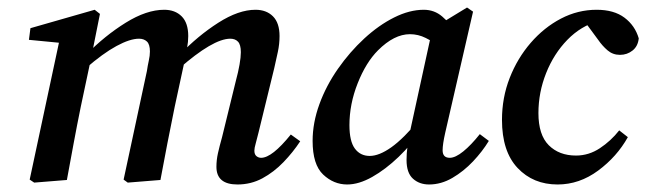

<svg xmlns="http://www.w3.org/2000/svg" viewBox="-20 -479 1720 511"><path d="M612 12Q556 12 556 -35Q556 -53 560 -71Q564 -89 571 -114L608 -265Q614 -287 617.5 -307Q621 -327 621 -340Q621 -360 613.5 -368Q606 -376 593 -376Q547 -376 456 -296L459 -334Q507 -384 561 -418.5Q615 -453 660 -453Q689 -453 706.5 -435.5Q724 -418 724 -383Q724 -362 719.5 -341Q715 -320 710 -298L668 -126Q664 -109 660.5 -97Q657 -85 657 -78Q657 -68 662.5 -63.5Q668 -59 675 -59Q704 -59 754 -121L779 -103Q760 -74 734.5 -47.5Q709 -21 678.5 -4.5Q648 12 612 12ZM158 0 71 7 59 -1 140 -380 171 -362 57 -373 61 -404 232 -453 246 -442 223 -327 195 -195Q185 -146 176 -97.5Q167 -49 158 0ZM407 0 320 7 309 -1 371 -290Q373 -304 376 -317.5Q379 -331 379 -342Q379 -361 371 -368.5Q363 -376 350 -376Q326 -376 290 -356.5Q254 -337 208 -297L210 -334Q259 -384 314.5 -418.5Q370 -453 417 -453Q446 -453 463.5 -435.5Q481 -418 481 -383Q481 -368 478 -352Q475 -336 472 -320L445 -195Q435 -146 425.5 -97.5Q416 -49 407 0Z M904 12Q868 12 840 -14.5Q812 -41 812 -104Q812 -152 830 -201.5Q848 -251 879.5 -296Q911 -341 949.5 -376.5Q988 -412 1029 -432.5Q1070 -453 1108 -453Q1136 -453 1157 -435Q1178 -417 1197 -389L1150 -355Q1133 -368 1113 -378Q1093 -388 1071 -388Q1029 -388 986 -345Q954 -313 932 -257.5Q910 -202 910 -146Q910 -103 924.5 -83.5Q939 -64 964 -64Q989 -64 1021.5 -87Q1054 -110 1098 -163L1105 -138Q1076 -95 1041 -61.5Q1006 -28 970.5 -8Q935 12 904 12ZM1122 12Q1096 12 1079 -3.5Q1062 -19 1062 -53Q1062 -72 1064.5 -89Q1067 -106 1071 -128L1131 -403L1223 -459L1239 -448L1165 -126Q1158 -95 1158 -79Q1158 -59 1177 -59Q1192 -59 1213 -76Q1234 -93 1257 -122L1281 -104Q1264 -76 1239 -49.5Q1214 -23 1184 -5.5Q1154 12 1122 12Z M1464 12Q1399 12 1357.5 -32Q1316 -76 1316 -160Q1316 -219 1336.5 -271.5Q1357 -324 1392.5 -365Q1428 -406 1473 -429.5Q1518 -453 1568 -453Q1614 -453 1642 -432Q1670 -411 1680 -377Q1678 -356 1663.5 -344.5Q1649 -333 1630 -333Q1611 -333 1597 -345Q1583 -357 1572 -373L1530 -430L1573 -423Q1526 -410 1490 -373Q1454 -336 1433.5 -284.5Q1413 -233 1413 -178Q1413 -120 1440.5 -92.5Q1468 -65 1513 -65Q1547 -65 1576.5 -84.5Q1606 -104 1628 -132L1651 -114Q1622 -62 1572 -25Q1522 12 1464 12Z"/></svg>

Font: Lisu Bosa
Style: Bold Italic
Weight: 700
Italic angle: -19°
Designer: David Morse, Annie Olsen, Victor Gaultney, Frank Grießhammer (Latin)
Foundry: SIL International
Version: Version 2.000